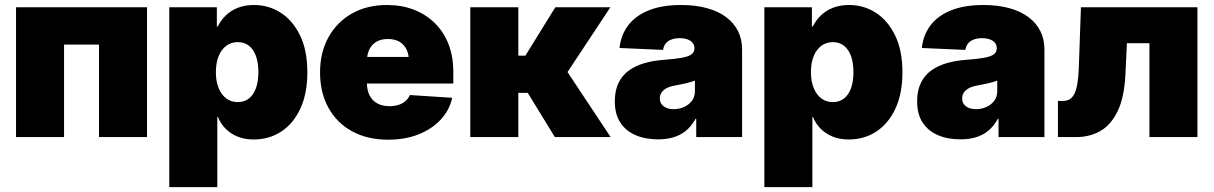

<svg xmlns="http://www.w3.org/2000/svg" viewBox="-20 -559 4949 783"><path d="M579.6 -529.3V0H383.8V-377H241.2V0H45.4V-529.3Z M670.4 204.1V-529.3H864.3V-450.7H867.7Q880.9 -477.1 901.6 -496.8Q922.4 -516.6 950.9 -527.6Q979.5 -538.6 1016.1 -538.6Q1076.2 -538.6 1125.2 -506.8Q1174.3 -475.1 1203.9 -414.1Q1233.4 -353 1233.4 -264.6Q1233.4 -177.2 1204.8 -116Q1176.3 -54.7 1127 -22.5Q1077.6 9.8 1014.2 9.8Q978 9.8 949.5 -1.7Q920.9 -13.2 900.4 -33.7Q879.9 -54.2 868.7 -82H866.2V204.1ZM949.7 -142.6Q976.6 -142.6 995.4 -157.5Q1014.2 -172.4 1023.9 -199.7Q1033.7 -227.1 1033.7 -264.6Q1033.7 -302.7 1023.9 -330.1Q1014.2 -357.4 995.4 -372.3Q976.6 -387.2 949.7 -387.2Q922.9 -387.2 902.8 -372.3Q882.8 -357.4 871.6 -330.1Q860.4 -302.7 860.4 -264.6Q860.4 -227.5 871.6 -200Q882.8 -172.4 902.8 -157.5Q922.9 -142.6 949.7 -142.6Z M1562.5 10.7Q1479 10.7 1416.5 -23.2Q1354 -57.1 1319.6 -119.1Q1285.2 -181.2 1285.2 -263.7Q1285.2 -345.2 1319.6 -407.2Q1354 -469.2 1415.3 -503.9Q1476.6 -538.6 1558.1 -538.6Q1618.7 -538.6 1668.2 -519.3Q1717.8 -500 1753.9 -464.1Q1790 -428.2 1809.3 -378.4Q1828.6 -328.6 1828.6 -267.1V-218.3H1344.2V-326.7H1738.8L1647.9 -306.2Q1647.9 -336.4 1637.9 -357.2Q1627.9 -377.9 1608.9 -388.9Q1589.8 -399.9 1562 -399.9Q1534.2 -399.9 1515.1 -388.9Q1496.1 -377.9 1486.1 -357.2Q1476.1 -336.4 1476.1 -306.2V-223.6Q1476.1 -191.9 1487.3 -169.9Q1498.5 -147.9 1519.3 -137Q1540 -126 1568.4 -126Q1588.9 -126 1605.5 -131.3Q1622.1 -136.7 1633.8 -147Q1645.5 -157.2 1651.4 -171.4L1824.2 -160.2Q1813 -109.4 1776.9 -70.8Q1740.7 -32.2 1686 -10.7Q1631.3 10.7 1562.5 10.7Z M1897.9 0V-529.3H2093.8V-332H2122.6L2244.6 -529.3H2469.2L2294.4 -265.1L2470.2 0H2242.7L2132.3 -180.2H2093.8V0Z M2664.1 9.3Q2611.8 9.3 2572 -7.8Q2532.2 -24.9 2509.8 -59.1Q2487.3 -93.3 2487.3 -146Q2487.3 -189.9 2502.4 -220.9Q2517.6 -252 2544.7 -271.5Q2571.8 -291 2608.2 -301.5Q2644.5 -312 2686.5 -314.9Q2731.9 -318.4 2759.5 -323.2Q2787.1 -328.1 2799.6 -337.2Q2812 -346.2 2812 -361.3V-363.3Q2812 -375.5 2804.4 -384.5Q2796.9 -393.6 2783.7 -398.4Q2770.5 -403.3 2752 -403.3Q2732.9 -403.3 2718.5 -397.9Q2704.1 -392.6 2695.3 -382.1Q2686.5 -371.6 2684.1 -355.5L2506.3 -363.3Q2512.2 -416.5 2542 -455.8Q2571.8 -495.1 2625.7 -516.8Q2679.7 -538.6 2757.8 -538.6Q2816.4 -538.6 2862.8 -525.9Q2909.2 -513.2 2941.2 -489.3Q2973.1 -465.3 2989.7 -432.1Q3006.3 -398.9 3006.3 -357.9V0H2819.3V-74.2H2816.4Q2799.3 -43.5 2776.9 -25.4Q2754.4 -7.3 2726.3 1Q2698.2 9.3 2664.1 9.3ZM2727.5 -113.8Q2749 -113.8 2768.8 -122.3Q2788.6 -130.9 2801.3 -147.2Q2814 -163.6 2814 -187.5V-230Q2806.2 -227.5 2797.9 -224.9Q2789.6 -222.2 2780 -220Q2770.5 -217.8 2759.5 -215.6Q2748.5 -213.4 2735.8 -210.9Q2714.4 -207.5 2700 -200.2Q2685.5 -192.9 2678.2 -182.1Q2670.9 -171.4 2670.9 -157.7Q2670.9 -143.6 2678.2 -133.8Q2685.5 -124 2698.2 -118.9Q2710.9 -113.8 2727.5 -113.8Z M3097.2 204.1V-529.3H3291V-450.7H3294.4Q3307.6 -477.1 3328.4 -496.8Q3349.1 -516.6 3377.7 -527.6Q3406.2 -538.6 3442.9 -538.6Q3502.9 -538.6 3552 -506.8Q3601.1 -475.1 3630.6 -414.1Q3660.2 -353 3660.2 -264.6Q3660.2 -177.2 3631.6 -116Q3603 -54.7 3553.7 -22.5Q3504.4 9.8 3440.9 9.8Q3404.8 9.8 3376.2 -1.7Q3347.7 -13.2 3327.1 -33.7Q3306.6 -54.2 3295.4 -82H3293V204.1ZM3376.5 -142.6Q3403.3 -142.6 3422.1 -157.5Q3440.9 -172.4 3450.7 -199.7Q3460.4 -227.1 3460.4 -264.6Q3460.4 -302.7 3450.7 -330.1Q3440.9 -357.4 3422.1 -372.3Q3403.3 -387.2 3376.5 -387.2Q3349.6 -387.2 3329.6 -372.3Q3309.6 -357.4 3298.3 -330.1Q3287.1 -302.7 3287.1 -264.6Q3287.1 -227.5 3298.3 -200Q3309.6 -172.4 3329.6 -157.5Q3349.6 -142.6 3376.5 -142.6Z M3897 9.3Q3844.7 9.3 3804.9 -7.8Q3765.1 -24.9 3742.7 -59.1Q3720.2 -93.3 3720.2 -146Q3720.2 -189.9 3735.4 -220.9Q3750.5 -252 3777.6 -271.5Q3804.7 -291 3841.1 -301.5Q3877.4 -312 3919.4 -314.9Q3964.8 -318.4 3992.4 -323.2Q4020 -328.1 4032.5 -337.2Q4044.9 -346.2 4044.9 -361.3V-363.3Q4044.9 -375.5 4037.4 -384.5Q4029.8 -393.6 4016.6 -398.4Q4003.4 -403.3 3984.9 -403.3Q3965.8 -403.3 3951.4 -397.9Q3937 -392.6 3928.2 -382.1Q3919.4 -371.6 3917 -355.5L3739.3 -363.3Q3745.1 -416.5 3774.9 -455.8Q3804.7 -495.1 3858.6 -516.8Q3912.6 -538.6 3990.7 -538.6Q4049.3 -538.6 4095.7 -525.9Q4142.1 -513.2 4174.1 -489.3Q4206.1 -465.3 4222.7 -432.1Q4239.3 -398.9 4239.3 -357.9V0H4052.2V-74.2H4049.3Q4032.2 -43.5 4009.8 -25.4Q3987.3 -7.3 3959.2 1Q3931.2 9.3 3897 9.3ZM3960.4 -113.8Q3981.9 -113.8 4001.7 -122.3Q4021.5 -130.9 4034.2 -147.2Q4046.9 -163.6 4046.9 -187.5V-230Q4039.1 -227.5 4030.8 -224.9Q4022.5 -222.2 4012.9 -220Q4003.4 -217.8 3992.4 -215.6Q3981.4 -213.4 3968.8 -210.9Q3947.3 -207.5 3932.9 -200.2Q3918.5 -192.9 3911.1 -182.1Q3903.8 -171.4 3903.8 -157.7Q3903.8 -143.6 3911.1 -133.8Q3918.5 -124 3931.2 -118.9Q3943.8 -113.8 3960.4 -113.8Z M4294.4 0V-147.5H4315.9Q4332 -147.5 4343.3 -154.8Q4354.5 -162.1 4362.1 -177.7Q4369.6 -193.4 4373.8 -218.5Q4377.9 -243.7 4379.4 -278.3L4388.2 -529.3H4863.3V0H4667.5V-382.8H4575.7L4569.8 -258.8Q4565.4 -162.1 4537.8 -105.5Q4510.3 -48.8 4466.8 -24.4Q4423.3 0 4369.6 0Z"/></svg>

Font: Inter 24pt Black
Style: Regular
Weight: 900
Designer: Rasmus Andersson
Foundry: rsms
Version: Version 4.001;git-66647c0bb